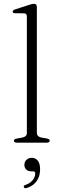

<svg xmlns="http://www.w3.org/2000/svg" viewBox="-20 -749 320 1008"><path d="M173.5 -712V-51.5Q173.5 -41 179.8 -35Q186 -29 196.5 -27L225 -22Q233 -20.5 237 -17.8Q241 -15 241 -10Q241 -5.5 237 -2.8Q233 0 225.5 0H67.5Q60.5 0 56.8 -2.8Q53 -5.5 53 -10Q53 -14.5 56.8 -17.2Q60.5 -20 68 -21.5L98 -27Q109 -29.5 115 -35Q121 -40.5 121 -51V-661.5Q121 -670.5 117.5 -674.8Q114 -679 105.5 -679L60 -679.5Q52.5 -679.5 49.5 -681.8Q46.5 -684 46.5 -687.5Q46.5 -691.5 49.5 -694.5Q52.5 -697.5 60.5 -700L128.5 -722Q139.5 -726 146.5 -727.5Q153.5 -729 158 -729Q166 -729 169.8 -724.8Q173.5 -720.5 173.5 -712ZM144 150.5Q126.5 150.5 117.2 140.5Q108 130.5 108 116.5Q108 100 119.2 89.8Q130.5 79.5 147 79.5Q165.5 79.5 178 94Q190.5 108.5 190.5 140.5Q190.5 178 171.2 203.5Q152 229 120 238Q114 240 110.5 238.8Q107 237.5 105.5 233.5Q103.5 229.5 105.8 226.2Q108 223 113.5 222Q130 216.5 141.5 207Q153 197.5 159 185.5Q165 173.5 165 162Q165 150.5 154 150.5Z"/></svg>

Font: Fraunces ExtraLight
Style: Regular
Weight: 250
Version: Version 1.000;[b76b70a41]